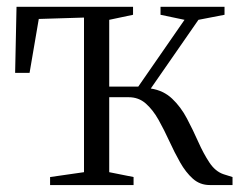

<svg xmlns="http://www.w3.org/2000/svg" viewBox="-20 -532 694 552"><path d="M124 0V-23L221.5 -37V-481.5L91.5 -477.5L65 -322.5H23.5L27.5 -512.5H362.5V-489.5L294 -475V-283H377.5L510.5 -475L441.5 -489.5V-512.5H625.5V-489.5L550.5 -475L413.5 -277.5Q450 -272 475 -248.2Q500 -224.5 517.5 -191.2Q535 -158 550 -124.2Q565 -90.5 582 -64.8Q599 -39 623 -31L648.5 -23V0H583Q555 0 534.5 -18.2Q514 -36.5 497.8 -65.2Q481.5 -94 466.8 -126.2Q452 -158.5 435.8 -187.5Q419.5 -216.5 399 -234.5Q378.5 -252.5 350 -252.5H294V-37L364 -23V0Z"/></svg>

Font: Merriweather 120pt Light
Style: Regular
Weight: 300
Version: Version 2.100